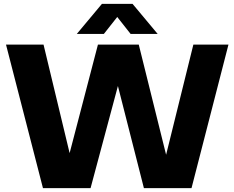

<svg xmlns="http://www.w3.org/2000/svg" viewBox="-20 -970 1209 990"><path d="M201.5 0 11 -740H204.5L339 -180.5L485 -740H695.5L836.5 -172L977 -740H1158L967.5 0H722L588 -526.5L447 0ZM376 -795 505.5 -950H663.5L793 -795H653.5L584.5 -882.5L515.5 -795Z"/></svg>

Font: Encode Sans XBd
Style: Regular
Weight: 800
Designer: Multiple Designers
Foundry: Impallari Type
Version: Version 3.002; ttfautohint (v1.8.3) -l 8 -r 50 -G 200 -x 14 